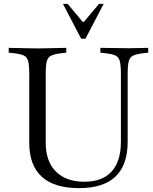

<svg xmlns="http://www.w3.org/2000/svg" viewBox="-20 -960 790 991"><path d="M387 11Q260 11 195.5 -48Q131 -107 131 -223V-577Q131 -622 125.5 -644Q120 -666 102 -674Q84 -682 45 -686L25 -688V-713L173 -710H174L322 -713V-688L302 -686Q264 -682 245.5 -673.5Q227 -665 221.5 -643.5Q216 -622 216 -577V-223Q216 -127 268.5 -74.5Q321 -22 415 -22Q508 -22 556 -74.5Q604 -127 604 -229V-577Q604 -622 598.5 -644Q593 -666 575 -674Q557 -682 518 -686L498 -688V-713L646 -711L745 -713V-688L725 -686Q687 -682 668.5 -673.5Q650 -665 644.5 -643.5Q639 -622 639 -577V-229Q639 -109 576.5 -49Q514 11 387 11ZM399 -760 305 -940H329L407 -847H413L491 -940H515L421 -760Z"/></svg>

Font: Baskervville SC
Style: Regular
Weight: 400
Designer: Alexis Faudot, Rémi Forte, Morgane Pierson, Rafael Ribas, Tanguy Vanlaeys, Rosalie Wagner, Thomas Huot-Marchand
Foundry: ANRT
Version: Version 1.100